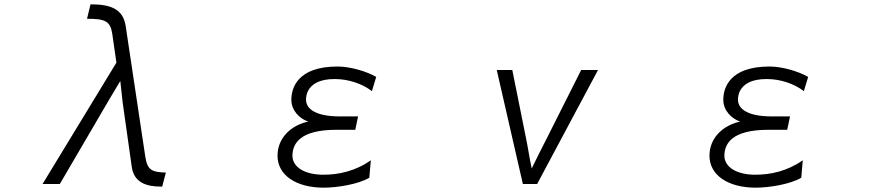

<svg xmlns="http://www.w3.org/2000/svg" viewBox="-20 -822 4040 889"><path d="M731 42 748 -23C686 -25 663 -32 653 -95L562 -701C550 -781 492 -802 399 -802L383 -735C467 -735 491 -725 500 -664L519 -532L177 30H257L485 -360L537 -447L548 -347L590 -50C600 24 659 42 725 42Z M1697 -80C1625 -29 1547 -13 1477 -13C1394 -13 1334 -46 1334 -102C1335 -158 1370 -221 1537 -221H1625L1638 -283H1553C1452 -283 1397 -312 1397 -361V-362C1397 -377 1401 -456 1529 -456H1531C1594 -456 1658 -434 1702 -400L1722 -466C1674 -493 1600 -514 1543 -514C1357 -514 1329 -414 1329 -360C1329 -311 1366 -273 1407 -259C1328 -242 1265 -184 1265 -101C1265 -9 1354 47 1479 47C1541 47 1640 31 1690 1Z M2467 30 2749 -498H2671L2509 -176C2492 -143 2466 -92 2442 -42C2431 -92 2427 -126 2417 -175L2352 -498H2280L2401 30Z M3697 -80C3625 -29 3547 -13 3477 -13C3394 -13 3334 -46 3334 -102C3335 -158 3370 -221 3537 -221H3625L3638 -283H3553C3452 -283 3397 -312 3397 -361V-362C3397 -377 3401 -456 3529 -456H3531C3594 -456 3658 -434 3702 -400L3722 -466C3674 -493 3600 -514 3543 -514C3357 -514 3329 -414 3329 -360C3329 -311 3366 -273 3407 -259C3328 -242 3265 -184 3265 -101C3265 -9 3354 47 3479 47C3541 47 3640 31 3690 1Z"/></svg>

Font: LINE Seed JP App_OTF Regular
Style: Regular
Weight: 400
Designer: LY Corporation & Fontrix & Fontworks
Version: Version 1.002